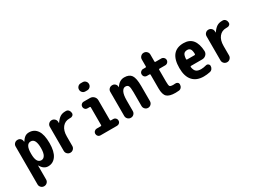

<svg xmlns="http://www.w3.org/2000/svg" viewBox="-38 -1597 3575 2652"><g transform="rotate(-30 1750.0 -270.5)"><path d="M254.9 -110.4Q290 -110.4 311.5 -146.5Q333 -182.6 333 -259.8Q333 -410.2 254.9 -410.2Q174.8 -410.2 174.8 -264.6V-254.9Q174.8 -110.4 254.9 -110.4ZM294.9 -530.3Q377.9 -530.3 423.8 -463.9Q469.7 -397.5 469.7 -259.8Q469.7 -127 422.4 -58.6Q375 9.8 294.9 9.8Q224.6 9.8 179.7 -69.3Q179.7 -70.3 177.7 -70.3Q176.8 -70.3 176.8 -69.3V152.3Q176.8 180.7 156.7 200.2Q136.7 219.7 108.4 219.7Q80.1 219.7 60.1 199.7Q40 179.7 40 152.3V-454.1Q40 -481.4 59.6 -500.5Q79.1 -519.5 106.4 -519.5H110.4Q136.7 -519.5 154.8 -501.5Q172.9 -483.4 173.8 -458V-451.2Q173.8 -450.2 174.8 -450.2Q176.8 -450.2 176.8 -451.2Q206.1 -495.1 232.9 -512.7Q259.8 -530.3 294.9 -530.3Z M888.7 -530.3Q914.1 -529.3 929.7 -508.8Q945.3 -488.3 945.3 -461.9Q945.3 -440.4 928.2 -427.2Q911.1 -414.1 888.7 -416H875Q805.7 -416 763.7 -363.8Q721.7 -311.5 721.7 -219.7V-68.4Q721.7 -40 701.7 -20Q681.6 0 654.3 0Q625 0 605 -20Q585 -40 585 -68.4V-452.1Q585 -480.5 604.5 -500Q624 -519.5 651.9 -519.5Q679.7 -519.5 699.7 -500Q719.7 -480.5 719.7 -452.1V-435.5Q719.7 -434.6 720.7 -434.6Q722.7 -434.6 722.7 -435.5Q758.8 -487.3 793 -508.8Q827.1 -530.3 875 -530.3Z M1396.5 -107.4Q1418.9 -107.4 1434.6 -91.8Q1450.2 -76.2 1450.2 -52.7Q1450.2 -30.3 1434.6 -15.1Q1418.9 0 1396.5 0H1133.8Q1110.4 0 1095.2 -15.6Q1080.1 -31.2 1080.1 -52.7Q1080.1 -76.2 1096.2 -91.8Q1112.3 -107.4 1133.8 -107.4H1199.2Q1210 -107.4 1210 -118.2V-402.3Q1210 -413.1 1199.2 -413.1H1164.1Q1140.6 -413.1 1125.5 -428.7Q1110.4 -444.3 1110.4 -466.3Q1110.4 -488.3 1126 -503.9Q1141.6 -519.5 1164.1 -519.5H1264.6Q1299.8 -519.5 1324.7 -494.6Q1349.6 -469.7 1349.6 -434.6V-118.2Q1349.6 -107.4 1361.3 -107.4ZM1254.9 -759.8H1285.2Q1312.5 -759.8 1331.1 -740.7Q1349.6 -721.7 1349.6 -694.8Q1349.6 -668 1330.6 -648.9Q1311.5 -629.9 1285.2 -629.9H1254.9Q1227.5 -629.9 1209 -648.9Q1190.4 -668 1190.4 -694.8Q1190.4 -721.7 1209 -740.7Q1227.5 -759.8 1254.9 -759.8Z M1960 -309.6V-68.4Q1960 -40 1940.4 -20Q1920.9 0 1893.1 0Q1865.2 0 1845.2 -20Q1825.2 -40 1825.2 -68.4V-290Q1825.2 -364.3 1812.5 -388.2Q1799.8 -412.1 1765.1 -412.1Q1730.5 -412.1 1708.5 -369.1Q1686.5 -326.2 1686.5 -237.3V-68.4Q1686.5 -40 1667 -20Q1647.5 0 1618.2 0Q1589.8 0 1569.8 -20Q1549.8 -40 1549.8 -68.4V-454.1Q1549.8 -481.4 1569.3 -500.5Q1588.9 -519.5 1616.2 -519.5H1620.1Q1646.5 -519.5 1664.6 -501.5Q1682.6 -483.4 1683.6 -458V-451.2Q1683.6 -450.2 1684.6 -450.2Q1686.5 -450.2 1686.5 -451.2Q1736.3 -530.3 1814.9 -530.3Q1893.6 -530.3 1926.8 -482.4Q1960 -434.6 1960 -309.6Z M2297.9 -390.6Q2287.1 -390.6 2287.1 -379.9V-190.4Q2287.1 -129.9 2297.4 -115.7Q2307.6 -101.6 2355.5 -101.6Q2362.3 -101.6 2379.9 -103.5Q2402.3 -106.4 2418.5 -94.7Q2434.6 -83 2434.6 -61.5Q2434.6 -35.2 2419.4 -15.6Q2404.3 3.9 2379.9 6.8Q2353.5 9.8 2325.2 9.8Q2227.5 9.8 2189 -26.9Q2150.4 -63.5 2150.4 -160.2V-379.9Q2150.4 -390.6 2138.7 -390.6H2098.6Q2075.2 -390.6 2060.1 -406.2Q2044.9 -421.9 2044.9 -444.8Q2044.9 -467.8 2061 -483.9Q2077.1 -500 2098.6 -500H2138.7Q2149.4 -500 2150.4 -510.7V-622.1Q2150.4 -650.4 2170.4 -670.4Q2190.4 -690.4 2217.8 -690.4Q2247.1 -690.4 2267.1 -670.4Q2287.1 -650.4 2287.1 -622.1V-510.7Q2287.1 -500 2297.9 -500H2389.6Q2412.1 -500 2428.7 -483.9Q2445.3 -467.8 2445.3 -445.3Q2445.3 -422.9 2429.2 -406.7Q2413.1 -390.6 2389.6 -390.6Z M2811.5 -309.6Q2822.3 -309.6 2823.2 -322.3Q2822.3 -377.9 2806.6 -400.4Q2791 -422.9 2759.8 -422.9Q2720.7 -422.9 2703.1 -401.4Q2685.5 -379.9 2681.6 -320.3Q2681.6 -310.5 2693.4 -309.6ZM2759.8 -530.3Q2946.3 -530.3 2959 -291Q2960 -254.9 2934.6 -230.5Q2909.2 -206.1 2873 -206.1H2694.3Q2690.4 -206.1 2686.5 -202.1Q2682.6 -198.2 2683.6 -194.3Q2691.4 -139.6 2717.8 -118.2Q2744.1 -96.7 2794.9 -96.7Q2833 -96.7 2877.9 -109.4Q2897.5 -114.3 2913.6 -102.1Q2929.7 -89.8 2929.7 -70.3Q2929.7 -44.9 2915 -25.4Q2900.4 -5.9 2876 -1Q2826.2 9.8 2775.4 9.8Q2663.1 9.8 2601.6 -58.1Q2540 -126 2540 -259.8Q2540 -530.3 2759.8 -530.3Z M3388.7 -530.3Q3414.1 -529.3 3429.7 -508.8Q3445.3 -488.3 3445.3 -461.9Q3445.3 -440.4 3428.2 -427.2Q3411.1 -414.1 3388.7 -416H3375Q3305.7 -416 3263.7 -363.8Q3221.7 -311.5 3221.7 -219.7V-68.4Q3221.7 -40 3201.7 -20Q3181.6 0 3154.3 0Q3125 0 3105 -20Q3085 -40 3085 -68.4V-452.1Q3085 -480.5 3104.5 -500Q3124 -519.5 3151.9 -519.5Q3179.7 -519.5 3199.7 -500Q3219.7 -480.5 3219.7 -452.1V-435.5Q3219.7 -434.6 3220.7 -434.6Q3222.7 -434.6 3222.7 -435.5Q3258.8 -487.3 3293 -508.8Q3327.1 -530.3 3375 -530.3Z"/></g></svg>

Font: Rounded-X Mgen+ 2m bold
Style: Bold
Weight: 700
Designer: [Source Han Sans]
Ryoko NISHIZUKA  (kana & ideographs); Paul D. Hunt (Latin, Greek & Cyrillic); Wenlong ZHANG  (bopomofo
Version: Version 1.059.20150602